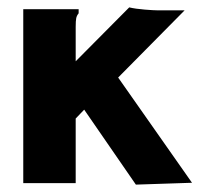

<svg xmlns="http://www.w3.org/2000/svg" viewBox="-20 -496 540 520"><path d="M208 -199 185 -175V0H43V-471H193V-460Q188 -454 186.5 -447Q185 -440 185 -423V-330L330 -476Q347 -472 372 -470Q397 -468 407 -468H480L300 -286L500 -1L348 4Z"/></svg>

Font: Inconsolata Black
Style: Regular
Weight: 900
Monospace: yes
Designer: Raph Levien, Cyreal, Brenton Simpson
Foundry: Raph Levien, Cyreal, Google
Version: Version 3.001; ttfautohint (v1.8.2.53-6de2)